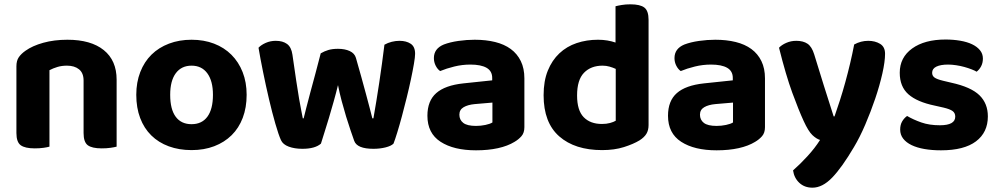

<svg xmlns="http://www.w3.org/2000/svg" viewBox="-20 -680 4627 889"><path d="M367 -307Q367 -342 346 -359Q325 -376 290 -376Q266 -376 246 -370Q226 -364 209 -355V-1Q199 2 181 4.5Q163 7 141 7Q96 7 76 -7.5Q56 -22 56 -64V-373Q56 -399 67 -415Q78 -431 98 -445Q130 -468 180.5 -482Q231 -496 292 -496Q401 -496 460.5 -448Q520 -400 520 -311V-1Q509 2 491 4.5Q473 7 451 7Q406 7 386.5 -7.5Q367 -22 367 -64V-307Z M1122 -241Q1122 -182 1104 -134.5Q1086 -87 1052.5 -54Q1019 -21 972 -3Q925 15 867 15Q809 15 761.5 -2.5Q714 -20 680.5 -53Q647 -86 629 -133.5Q611 -181 611 -241Q611 -299 629.5 -346.5Q648 -394 681.5 -427Q715 -460 762.5 -478Q810 -496 867 -496Q924 -496 971 -478Q1018 -460 1051.5 -426.5Q1085 -393 1103.5 -346Q1122 -299 1122 -241ZM867 -376Q820 -376 794 -341Q768 -306 768 -241Q768 -174 793.5 -139.5Q819 -105 867 -105Q915 -105 940.5 -140Q966 -175 966 -241Q966 -305 940 -340.5Q914 -376 867 -376Z M1545 -286Q1536 -249 1525 -210Q1514 -171 1503 -134Q1492 -97 1482 -66Q1472 -35 1466 -15Q1439 9 1380 9Q1344 9 1317 -1Q1290 -11 1281 -31Q1270 -55 1255 -107Q1240 -159 1225.5 -221Q1211 -283 1198 -347Q1185 -411 1177 -459Q1189 -472 1210.5 -481.5Q1232 -491 1257 -491Q1289 -491 1309 -476.5Q1329 -462 1334 -427Q1344 -357 1351.5 -307Q1359 -257 1365 -222Q1371 -187 1375.5 -165.5Q1380 -144 1382 -132H1386Q1390 -148 1398 -180Q1406 -212 1417 -252.5Q1428 -293 1440.5 -339.5Q1453 -386 1465 -433Q1482 -443 1500.5 -448.5Q1519 -454 1545 -454Q1577 -454 1599.5 -443.5Q1622 -433 1628 -412Q1641 -367 1653 -323.5Q1665 -280 1675 -243Q1685 -206 1692.5 -177Q1700 -148 1704 -132H1709Q1723 -211 1736 -297.5Q1749 -384 1760 -473Q1776 -482 1794 -486.5Q1812 -491 1830 -491Q1861 -491 1881.5 -477.5Q1902 -464 1902 -431Q1902 -416 1896.5 -384Q1891 -352 1882.5 -312Q1874 -272 1863 -227.5Q1852 -183 1841 -142Q1830 -101 1819.5 -67Q1809 -33 1802 -15Q1791 -4 1765 2.5Q1739 9 1709 9Q1633 9 1620 -28Q1613 -48 1603 -77Q1593 -106 1582.5 -140.5Q1572 -175 1562 -212.5Q1552 -250 1545 -286Z M2184 -97Q2206 -97 2227.5 -101.5Q2249 -106 2260 -113V-205L2178 -198Q2146 -195 2126.5 -183.5Q2107 -172 2107 -149Q2107 -125 2125 -111Q2143 -97 2184 -97ZM2178 -496Q2230 -496 2272.5 -485.5Q2315 -475 2345 -453Q2375 -431 2391.5 -397Q2408 -363 2408 -317V-91Q2408 -65 2394.5 -49.5Q2381 -34 2362 -23Q2331 -4 2286 6Q2241 16 2184 16Q2081 16 2020 -23.5Q1959 -63 1959 -144Q1959 -213 2000 -249Q2041 -285 2126 -294L2259 -308V-319Q2259 -351 2233 -366Q2207 -381 2158 -381Q2120 -381 2083.5 -372Q2047 -363 2018 -351Q2006 -359 1997.5 -375.5Q1989 -392 1989 -411Q1989 -455 2035 -474Q2064 -485 2102.5 -490.5Q2141 -496 2178 -496Z M2749 -496Q2772 -496 2792.5 -492.5Q2813 -489 2830 -483V-651Q2841 -654 2859 -657Q2877 -660 2899 -660Q2944 -660 2963.5 -645Q2983 -630 2983 -588V-101Q2983 -77 2973 -60.5Q2963 -44 2941 -30Q2913 -13 2869 1Q2825 15 2768 15Q2642 15 2569.5 -48.5Q2497 -112 2497 -239Q2497 -305 2516.5 -353Q2536 -401 2570 -433Q2604 -465 2650 -480.5Q2696 -496 2749 -496ZM2831 -361Q2818 -367 2802.5 -371.5Q2787 -376 2770 -376Q2716 -376 2684 -343Q2652 -310 2652 -238Q2652 -169 2682.5 -137.5Q2713 -106 2767 -106Q2788 -106 2804.5 -110.5Q2821 -115 2831 -121Z M3298 -97Q3320 -97 3341.5 -101.5Q3363 -106 3374 -113V-205L3292 -198Q3260 -195 3240.5 -183.5Q3221 -172 3221 -149Q3221 -125 3239 -111Q3257 -97 3298 -97ZM3292 -496Q3344 -496 3386.5 -485.5Q3429 -475 3459 -453Q3489 -431 3505.5 -397Q3522 -363 3522 -317V-91Q3522 -65 3508.5 -49.5Q3495 -34 3476 -23Q3445 -4 3400 6Q3355 16 3298 16Q3195 16 3134 -23.5Q3073 -63 3073 -144Q3073 -213 3114 -249Q3155 -285 3240 -294L3373 -308V-319Q3373 -351 3347 -366Q3321 -381 3272 -381Q3234 -381 3197.5 -372Q3161 -363 3132 -351Q3120 -359 3111.5 -375.5Q3103 -392 3103 -411Q3103 -455 3149 -474Q3178 -485 3216.5 -490.5Q3255 -496 3292 -496Z M3701 -120Q3678 -170 3648.5 -250.5Q3619 -331 3587 -459Q3599 -472 3620.5 -481.5Q3642 -491 3667 -491Q3699 -491 3719 -477.5Q3739 -464 3750 -428Q3772 -355 3794.5 -284Q3817 -213 3840 -141H3844Q3856 -175 3869 -215.5Q3882 -256 3894 -299.5Q3906 -343 3916.5 -387.5Q3927 -432 3935 -474Q3966 -491 4000 -491Q4032 -491 4055 -477Q4078 -463 4078 -431Q4078 -395 4065.5 -339.5Q4053 -284 4032.5 -223.5Q4012 -163 3986.5 -103.5Q3961 -44 3934 1Q3878 96 3833 142.5Q3788 189 3742 189Q3705 189 3681 166.5Q3657 144 3652 109Q3684 81 3718.5 43.5Q3753 6 3777 -32Q3760 -37 3741.5 -54.5Q3723 -72 3701 -120Z M4554 -141Q4554 -67 4499 -25.5Q4444 16 4337 16Q4295 16 4260.5 10Q4226 4 4201 -8Q4176 -20 4162 -38Q4148 -56 4148 -80Q4148 -102 4157 -117.5Q4166 -133 4180 -143Q4209 -126 4246 -113Q4283 -100 4332 -100Q4403 -100 4403 -140Q4403 -157 4390.5 -166Q4378 -175 4348 -182L4308 -191Q4226 -208 4186 -243.5Q4146 -279 4146 -343Q4146 -414 4203.5 -455.5Q4261 -497 4358 -497Q4394 -497 4426 -491.5Q4458 -486 4481 -475Q4504 -464 4517.5 -447.5Q4531 -431 4531 -409Q4531 -389 4523 -373.5Q4515 -358 4502 -348Q4494 -353 4478.5 -359Q4463 -365 4445 -370Q4427 -375 4407 -378Q4387 -381 4370 -381Q4335 -381 4315.5 -371.5Q4296 -362 4296 -343Q4296 -329 4307 -321Q4318 -313 4347 -306L4385 -297Q4476 -277 4515 -239Q4554 -201 4554 -141Z"/></svg>

Font: Baloo 2
Style: Bold
Weight: 700
Designer: Sarang Kulkarni and Ek Type
Foundry: Ek Type
Version: Version 1.640;hotconv 1.0.111;makeotfexe 2.5.65597; ttfautoh